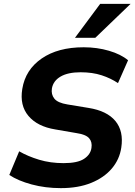

<svg xmlns="http://www.w3.org/2000/svg" viewBox="-20 -960 698 991"><path d="M294 11Q214 11 143.5 -8Q73 -27 28 -57L79 -179Q124 -153 182 -135.5Q240 -118 308 -118Q380 -118 413.5 -140Q447 -162 452 -196Q457 -227 440 -246.5Q423 -266 375 -273L265 -292Q173 -307 127 -361.5Q81 -416 95 -501Q111 -600 195 -658Q279 -716 412 -716Q481 -716 542.5 -698Q604 -680 641 -649L589 -531Q552 -556 504.5 -571.5Q457 -587 396 -587Q331 -587 293 -565Q255 -543 248 -504Q243 -473 260.5 -451Q278 -429 328 -421L437 -403Q532 -388 575.5 -335.5Q619 -283 606 -198Q597 -137 557 -90Q517 -43 450.5 -16Q384 11 294 11ZM367 -765 497 -940H654L472 -765Z"/></svg>

Font: Mulish ExtraBold
Style: Italic
Weight: 800
Italic angle: -9°
Designer: Vernon Adams
Foundry: Vernon Adams
Version: Version 3.603; ttfautohint (v1.8.3)